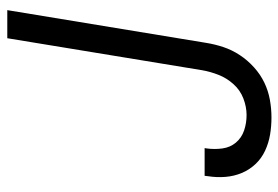

<svg xmlns="http://www.w3.org/2000/svg" viewBox="-142 -642 783 540"><g transform="rotate(90 250.0 -371.5)"><path d="M8 0 100 -559Q104 -584 112 -608Q120 -632 134.5 -654Q149 -676 169 -694Q189 -712 212 -723Q235 -734 260 -738.5Q285 -743 310 -743Q335 -743 358.5 -739Q382 -735 403.5 -725Q425 -715 441 -698Q457 -681 466 -659.5Q475 -638 477 -613.5Q479 -589 475 -564L474 -555H396L397 -561Q400 -583 397 -605Q394 -627 380.5 -643Q367 -659 346.5 -666Q326 -673 303 -673Q280 -673 256.5 -664Q233 -655 216 -636Q199 -617 190 -594Q181 -571 177 -548L87 0Z"/></g></svg>

Font: Iosevka Term Curly
Style: Italic
Weight: 400
Italic angle: -9°
Designer: Belleve Invis
Foundry: Belleve Invis
Version: Version 32.3.0